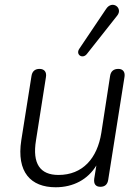

<svg xmlns="http://www.w3.org/2000/svg" viewBox="-20 -783 593 811"><path d="M215 8C290 8 351 -25 387 -84L378 -28C375 -5 385 6 404 6C423 6 434 -4 437 -23L506 -459C509 -479 499 -492 480 -492C460 -492 448 -482 445 -462L408 -222C391 -114 329 -44 227 -44C149 -44 116 -92 132 -190L174 -457C178 -479 167 -492 147 -492C128 -492 116 -482 113 -462L70 -191C49 -56 110 8 215 8ZM347 -555 475 -717C501 -749 454 -785 428 -745L315 -577C298 -552 329 -532 347 -555Z"/></svg>

Font: SN Pro Light
Style: Italic
Weight: 300
Italic angle: -8.99998°
Designer: Tobias Whetton
Foundry: Supernotes
Version: Version 1.001;Glyphs 3.2 (3249)